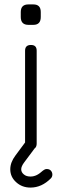

<svg xmlns="http://www.w3.org/2000/svg" viewBox="-20 -676 280 869"><path d="M131 -563.5C131 -563.5 108.5 -563.5 108.5 -563.5C85.5 -563.5 74 -575.5 74 -599C74 -599 74 -599 74 -599C74 -599 74 -621.5 74 -621.5C74 -644.5 85.5 -656 108.5 -656C108.5 -656 108.5 -656 108.5 -656C108.5 -656 131 -656 131 -656C153.5 -656 164.5 -644.5 164.5 -621.5C164.5 -621.5 164.5 -621.5 164.5 -621.5C164.5 -621.5 164.5 -599 164.5 -599C164.5 -575.5 153.5 -563.5 131 -563.5C131 -563.5 131 -563.5 131 -563.5ZM120 0C120 0 120 0 120 0C102.5 0 93.5 -9 93.5 -26.5C93.5 -26.5 93.5 -26.5 93.5 -26.5C93.5 -26.5 93.5 -446.5 93.5 -446.5C93.5 -464 102.5 -472.5 120 -472.5C120 -472.5 120 -472.5 120 -472.5C137.5 -472.5 146 -464 146 -446.5C146 -446.5 146 -446.5 146 -446.5C146 -446.5 146 -26.5 146 -26.5C146 -9 137.5 0 120 0ZM118 173C118 173 118 173 118 173C92.5 173 71 165 53.5 149C35.5 133 26.5 113.5 26.5 90C26.5 90 26.5 90 26.5 90C26.5 79.5 28.5 69 32.5 58.5C36.5 48 42 38.5 49 29C49 29 49 29 49 29C49 29 99 -38.5 99 -38.5C104 -45 111 -48 119.5 -48C119.5 -48 119.5 -48 119.5 -48C126.5 -48 132.5 -45.5 137 -41C141.5 -36.5 144 -30.5 144 -23C144 -23 144 -23 144 -23C144 -17.5 142.5 -12.5 139.5 -8C139.5 -8 139.5 -8 139.5 -8C139.5 -8 89.5 59 89.5 59C80.5 71 76 81.5 76 90C76 90 76 90 76 90C76 99.5 80 107 88 113.5C95.5 120 105.5 123 118 123C118 123 118 123 118 123C128.5 123 138 120.5 147 116C156 111.5 165 104.5 174.5 96C174.5 96 174.5 96 174.5 96C177 94 179.5 92.5 182.5 91C185.5 89.5 188.5 89 192 89C192 89 192 89 192 89C199.5 89 205.5 91.5 210 96C214.5 101 217 107 217 114C217 114 217 114 217 114C217 121 214.5 127 210 131.5C210 131.5 210 131.5 210 131.5C182.5 159 152 173 118 173Z"/></svg>

Font: Jura-Fortis-Regular
Style: Regular
Weight: 500
Designer: Daniel Johnson, Alexei Vanyashin, Mirko Velimirovic
Foundry: Daniel Johnson
Version: ""